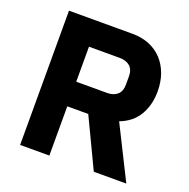

<svg xmlns="http://www.w3.org/2000/svg" viewBox="-125 -818 923 938"><g transform="rotate(20 337.0 -349.0)"><path d="M229 0H77V-698H408Q456 -698 495 -682Q534 -666 561.5 -636.5Q589 -607 604 -566Q619 -525 619 -475Q619 -404 587.5 -351Q556 -298 492 -274L629 0H460L338 -256H229ZM389 -384Q423 -384 442.5 -401.5Q462 -419 462 -453V-497Q462 -531 442.5 -548.5Q423 -566 389 -566H229V-384Z"/></g></svg>

Font: Aneliza ExtraBold
Style: Regular
Weight: 800
Designer: Mike Abbink, Paul van der Laan, Pieter van Rosmalen
Foundry: Bold Monday
Version: Version 3.001;September 8, 2019;FontCreator 11.5.0.2425 64-b